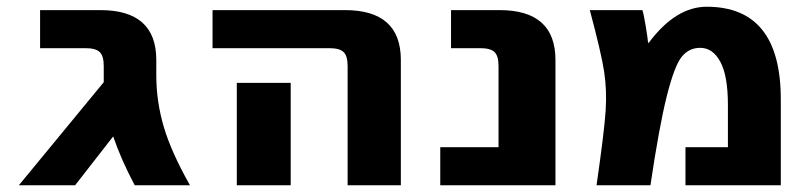

<svg xmlns="http://www.w3.org/2000/svg" viewBox="-20 -550 2400 570"><path d="M288 -354Q288 -384 276 -395.5Q264 -407 234 -407H99V-520H278Q444 -520 444 -372V-327Q444 -248 466.5 -172.5Q489 -97 544 0H380Q340 -75 316 -145L203 0H36L288 -306V-310Z M843 -304V-160V0H683V-160V-304ZM611 -407V-520H1004Q1170 -520 1170 -372V0H1012V-354Q1012 -384 1000 -395.5Q988 -407 958 -407Z M1287 0V-113H1460V-354Q1460 -384 1448 -395.5Q1436 -407 1406 -407H1319V-520H1463Q1629 -520 1629 -372V0Z M1904 -423H1906Q1986 -530 2078 -530Q2298 -530 2298 -255V0H2015V-113H2141V-238Q2141 -325 2118.5 -366.5Q2096 -408 2059 -408Q2025 -408 2003.5 -381Q1982 -354 1959.5 -264.5Q1937 -175 1911 0H1751Q1774 -160 1778 -221Q1782 -282 1773.5 -337.5Q1765 -393 1731 -520H1887Q1891 -509 1897 -472.5Q1903 -436 1904 -423Z"/></svg>

Font: M PLUS 1p ExtraBold
Style: Regular
Weight: 800
Version: Version 1.062